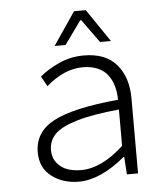

<svg xmlns="http://www.w3.org/2000/svg" viewBox="-52 -760 704 820"><g transform="rotate(-5 300.0 -350.5)"><path d="M200.2 -573.2 295.9 -713.9H346.2L441.9 -573.2H395L323.2 -672.9H318.8L247.1 -573.2ZM253.9 13.2Q184.6 13.2 136.7 -23.7Q88.9 -60.5 88.9 -127Q88.9 -213.9 172.6 -258.3Q256.3 -302.7 450.2 -320.8Q449.7 -352.1 442.6 -377.9Q435.5 -403.8 420.2 -425.5Q404.8 -447.3 377.2 -459.7Q349.6 -472.2 312 -472.2Q231.9 -472.2 154.8 -404.8L130.9 -448.2Q165 -477.1 214.4 -499.5Q263.7 -522 320.8 -522Q414.1 -522 460.9 -467Q507.8 -412.1 507.8 -321.8V0H460L455.1 -75.2H452.1Q345.7 13.2 253.9 13.2ZM267.1 -35.2Q355 -35.2 450.2 -123V-278.8Q336.4 -268.1 268.6 -247.8Q200.7 -227.5 173.3 -199.5Q146 -171.4 146 -130.9Q146 -98.6 164.1 -76.2Q182.1 -53.7 208.5 -44.4Q234.9 -35.2 267.1 -35.2Z"/></g></svg>

Font: Office Code Pro Light
Style: Regular
Weight: 300
Designer: Nathan Rutzky & Paul D. Hunt
Foundry: Adobe Systems Incorporated
Version: Version 1.004;PS 001.004;hotconv 1.0.70;makeotf.lib2.5.58329